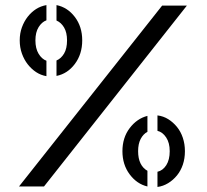

<svg xmlns="http://www.w3.org/2000/svg" viewBox="-20 -742 826 765"><path d="M165 -438.5Q142.6 -442.4 124 -454.6Q105.5 -466.8 90.8 -485.4Q76.2 -503.9 67.4 -528.3Q58.6 -552.7 58.6 -581.1Q58.6 -609.4 67.4 -633.3Q76.2 -657.2 90.8 -675.8Q105.5 -694.3 124 -706.1Q142.6 -717.8 165 -721.7V-661.1Q146.5 -654.3 133.8 -633.8Q121.1 -613.3 121.1 -581.1Q121.1 -548.8 133.8 -527.8Q146.5 -506.8 165 -500ZM307.6 -581.1Q307.6 -526.4 278.3 -487.3Q249 -448.2 205.1 -439.5V-501Q223.6 -508.8 235.4 -528.8Q247.1 -548.8 247.1 -581.1Q247.1 -612.3 235.4 -632.3Q223.6 -652.3 205.1 -660.2V-721.7Q249 -712.9 278.3 -674.3Q307.6 -635.7 307.6 -581.1ZM467.8 -139.6Q467.8 -193.4 496.6 -231.4Q525.4 -269.5 567.4 -280.3V-216.8Q550.8 -208 540.5 -188.5Q530.3 -168.9 530.3 -139.6Q530.3 -110.4 540 -90.8Q549.8 -71.3 567.4 -61.5V1Q525.4 -8.8 496.6 -47.4Q467.8 -85.9 467.8 -139.6ZM724.6 -719.7 155.3 1H55.7L626 -719.7ZM607.4 -282.2Q630.9 -279.3 650.4 -267.1Q669.9 -254.9 685.1 -236.3Q700.2 -217.8 708.5 -192.9Q716.8 -168 716.8 -139.6Q716.8 -110.4 708.5 -85.9Q700.2 -61.5 685.1 -43Q669.9 -24.4 649.9 -12.2Q629.9 0 607.4 2.9V-57.6Q628.9 -62.5 642.6 -84Q656.2 -105.5 656.2 -139.6Q656.2 -172.9 642.1 -194.3Q627.9 -215.8 607.4 -220.7Z"/></svg>

Font: Allerta
Style: Stencil
Weight: 400
Designer: Matt McInerney
Foundry: Matt McInerney
Version: Version 1.0